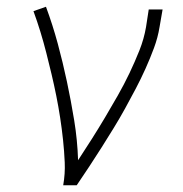

<svg xmlns="http://www.w3.org/2000/svg" viewBox="-20 -548 540 568"><path d="M167 0Q173 -34 171.5 -67.5Q170 -101 166.5 -134Q163 -167 158 -199.5Q153 -232 146.5 -264.5Q140 -297 132.5 -328.5Q125 -360 117 -391.5Q109 -423 99.5 -454Q90 -485 79 -515L116 -528Q136 -474 151 -418.5Q166 -363 178 -306.5Q190 -250 199.5 -192Q209 -134 211 -74Q232 -106 252 -137.5Q272 -169 291 -201Q310 -233 328.5 -265.5Q347 -298 363 -331.5Q379 -365 392.5 -399Q406 -433 412 -468L420 -520H461L452 -468Q447 -437 435.5 -406Q424 -375 410.5 -345Q397 -315 381.5 -285.5Q366 -256 350 -227Q334 -198 316.5 -169.5Q299 -141 281 -112.5Q263 -84 244.5 -56Q226 -28 207 0Z"/></svg>

Font: Iosevka SS04 Extralight
Style: Italic
Weight: 200
Italic angle: -9°
Monospace: yes
Designer: Belleve Invis
Foundry: Belleve Invis
Version: Version 19.0.0; ttfautohint (v1.8.4)